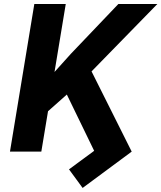

<svg xmlns="http://www.w3.org/2000/svg" viewBox="-20 -747 795 946"><path d="M304 -727.3H149.1L29.1 0H183.6L216.6 -198.9L309.3 -281.2L443.9 -3.9L320 87.4L387.1 179L628.9 0L431.1 -395.2L755.3 -727.3H563.2L329.5 -482.2L248.6 -392.4Z"/></svg>

Font: Magic Ui Pro
Style: Bold Italic
Weight: 700
Italic angle: -9.39999°
Designer: Stefan Endress, Andreas Faust
Version: Version 1.000;FEAKit 1.0